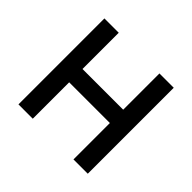

<svg xmlns="http://www.w3.org/2000/svg" viewBox="-143 -768 940 940"><g transform="rotate(45 327.5 -297.5)"><path d="M468.3 -595.2V-344.2H186.5V-595.2H87.4V0H186.5V-252H468.3V0H567.4V-595.2Z"/></g></svg>

Font: Now SemiBold
Style: Regular
Weight: 600
Designer: Alfredo Marco Pradil
Foundry: Alfredo Marco Pradil
Version: Version 1.200;hotconv 1.0.109;makeotfexe 2.5.65596